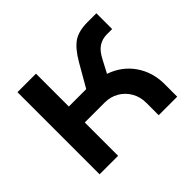

<svg xmlns="http://www.w3.org/2000/svg" viewBox="-120 -676 843 843"><g transform="rotate(-45 301.0 -255.0)"><path d="M69 0V-510H184V-306H292L353 -412Q385 -467 417 -488.5Q449 -510 504 -510H559V-412H527Q497 -412 474.5 -397Q452 -382 434 -346L404 -289Q473 -265 512 -208.5Q551 -152 551 -78V0H436V-78Q436 -114 419 -143.5Q402 -173 373 -190Q344 -207 307 -207H184V0Z"/></g></svg>

Font: MuseoModerno Medium
Style: Regular
Weight: 500
Designer: Pablo Cosgaya, Héctor Gatti, Marcela Romero, and the Authors of The MuseoModerno Project.
Foundry: Omnibus-Type Team
Version: Version 1.001